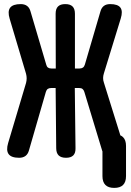

<svg xmlns="http://www.w3.org/2000/svg" viewBox="-20 -760 640 937"><path d="M121.3 -26Q116.3 -7.8 104.2 1.1Q92.1 10 73.3 10Q35.3 10 22.1 -8Q9 -26 19.7 -62L107.1 -355.1Q110.1 -366.5 110.1 -377.6Q110.1 -388.7 107.1 -400.1L27.2 -668.4Q16.2 -704.7 29.5 -722.3Q42.8 -740 81.1 -740Q99.9 -740 112 -731.1Q124.1 -722.2 129.1 -703.7L205.8 -444Q208.1 -434.7 214.2 -430.2Q220.4 -425.7 230.4 -425.7H252.2L251.5 -692.9Q251.5 -716.8 263.1 -728.4Q274.7 -740 298.6 -740Q322.5 -740 334.1 -728.4Q345.7 -716.8 345.7 -692.9V-425.7H368.1Q378.1 -425.7 384.6 -430.2Q391.1 -434.7 394.1 -444.7L470.2 -704.4Q475.2 -722.2 486.9 -731.1Q498.7 -740 517.5 -740Q555.1 -740 567.7 -722.7Q580.3 -705.4 569.3 -669.8L487 -401.9Q483.3 -390.5 483.2 -379.4Q483 -368.3 487 -356.9L579.3 -61.3Q590 -26 577.7 -8Q565.4 10 527.1 10Q508.3 10 496.2 1.6Q484.1 -6.8 478.4 -25.3L391.4 -312.1Q388.4 -321.4 382.6 -325.9Q376.8 -330.4 366.8 -330.4H345L348.5 -37.1Q349.2 -13.2 337.6 -1.6Q326 10 302.1 10Q278.2 10 266.2 -1.6Q254.3 -13.2 254.3 -37.1L251.5 -330.4H229.1Q219.1 -330.4 212.9 -325.9Q206.8 -321.4 203.8 -311.4ZM537.5 157Q508.7 157 494.4 142.6Q480 128.2 480 99.5V-47.5Q480 -76.3 494.4 -90.6Q508.7 -105 537.5 -105Q566.2 -105 580.6 -90.6Q595 -76.3 595 -47.5V99.5Q595 128.2 580.6 142.6Q566.2 157 537.5 157Z"/></svg>

Font: Maple Mono
Style: Regular
Weight: 400
Monospace: yes
Designer: subframe7536
Version: Version 7.300